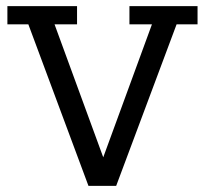

<svg xmlns="http://www.w3.org/2000/svg" viewBox="-20 -603 665 623"><path d="M267 0 72 -524H4V-583H230V-524H157L324 -68H306L473 -524H400V-583H621V-524H553L357 0Z"/></svg>

Font: Rokkitt SemiBold
Style: Regular
Weight: 400
Version: Version 3.103